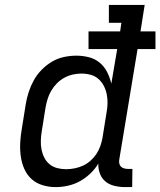

<svg xmlns="http://www.w3.org/2000/svg" viewBox="-20 -755 654 783"><path d="M207 8Q179 8 153 0Q127 -8 108 -25.5Q89 -43 78.5 -67.5Q68 -92 64.5 -119Q61 -146 62.5 -174Q64 -202 69 -230L85 -330Q89 -355 97 -379.5Q105 -404 117.5 -427Q130 -450 149.5 -470Q169 -490 192 -503.5Q215 -517 240.5 -522.5Q266 -528 291 -528Q318 -528 343 -521.5Q368 -515 387 -499Q406 -483 417 -461Q428 -439 434 -414L458 -555H341V-627H470L475 -662H424V-735H570L553 -627H614V-555H541L467 -108Q465 -99 466 -91Q467 -83 472 -77Q477 -71 485.5 -68.5Q494 -66 503 -66H520L519 8H490Q468 8 447 3Q426 -2 410.5 -14.5Q395 -27 387.5 -47Q380 -67 381 -88Q368 -66 348 -47Q328 -28 305 -15.5Q282 -3 256.5 2.5Q231 8 207 8ZM250 -65Q267 -65 284.5 -68.5Q302 -72 318.5 -79.5Q335 -87 349 -99.5Q363 -112 373 -127Q383 -142 389 -159Q395 -176 398 -193L414 -293Q418 -313 418.5 -332Q419 -351 415.5 -369.5Q412 -388 403.5 -404.5Q395 -421 381.5 -433Q368 -445 349.5 -450Q331 -455 312 -455Q295 -455 277 -451Q259 -447 242.5 -438Q226 -429 212.5 -415.5Q199 -402 189.5 -386Q180 -370 174.5 -352.5Q169 -335 166 -318L150 -218Q147 -199 146.5 -180.5Q146 -162 149.5 -144.5Q153 -127 161 -111.5Q169 -96 182.5 -85Q196 -74 213.5 -69.5Q231 -65 250 -65Z"/></svg>

Font: Iosevka Etoile
Style: Italic
Weight: 400
Italic angle: -9°
Designer: Belleve Invis
Foundry: Belleve Invis
Version: Version 22.1.2; ttfautohint (v1.8.4)